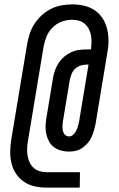

<svg xmlns="http://www.w3.org/2000/svg" viewBox="-20 -777 540 874"><path d="M192 77Q164 77 137 71Q110 65 88.5 50Q67 35 52.5 13Q38 -9 32 -35Q26 -61 26.5 -89Q27 -117 32 -146L103 -573Q107 -597 114.5 -621Q122 -645 136 -667Q150 -689 169.5 -707Q189 -725 212 -736.5Q235 -748 259.5 -752.5Q284 -757 308 -757Q335 -757 360.5 -751.5Q386 -746 407 -733Q428 -720 442.5 -700Q457 -680 464.5 -656Q472 -632 473.5 -605.5Q475 -579 471 -552L415 -213Q412 -198 407.5 -182.5Q403 -167 396.5 -152.5Q390 -138 379 -125.5Q368 -113 354.5 -103.5Q341 -94 325.5 -90.5Q310 -87 294 -87Q276 -87 258.5 -91.5Q241 -96 226.5 -106.5Q212 -117 203.5 -132.5Q195 -148 191 -165.5Q187 -183 187.5 -201.5Q188 -220 191 -239L222 -426Q225 -443 231.5 -460Q238 -477 248.5 -492.5Q259 -508 273.5 -520Q288 -532 304.5 -539.5Q321 -547 338.5 -549.5Q356 -552 373 -552H394Q396 -569 396.5 -585Q397 -601 394 -616.5Q391 -632 384 -645.5Q377 -659 365.5 -669Q354 -679 338.5 -683Q323 -687 307 -687Q283 -687 259.5 -678Q236 -669 218 -650.5Q200 -632 191 -608.5Q182 -585 178 -562L107 -134Q104 -117 103.5 -100.5Q103 -84 105.5 -68Q108 -52 115 -37.5Q122 -23 133 -13Q144 -3 160 2Q176 7 192 7H344L343 77ZM295 -156Q305 -156 313.5 -164Q322 -172 327 -182Q332 -192 335 -203Q338 -214 340 -224L383 -483H374Q360 -483 346.5 -478.5Q333 -474 322.5 -464.5Q312 -455 306.5 -441.5Q301 -428 298 -415L267 -228Q265 -216 264.5 -205Q264 -194 266 -183Q268 -172 275.5 -164Q283 -156 295 -156Z"/></svg>

Font: Iosevka SS18
Style: Italic
Weight: 400
Italic angle: -9°
Monospace: yes
Designer: Belleve Invis
Foundry: Belleve Invis
Version: Version 25.1.1; ttfautohint (v1.8.4)